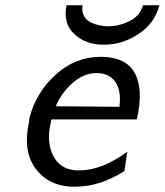

<svg xmlns="http://www.w3.org/2000/svg" viewBox="-20 -700 626 730"><path d="M233 -680H294Q290 -656 299.5 -639Q309 -622 327 -614Q345 -606 361 -603Q377 -600 392 -600Q431 -600 471 -619Q511 -638 524 -680H586Q569 -612 507 -571Q445 -530 374 -530Q305 -530 262 -571Q219 -612 233 -680ZM91 -240Q91 -247 92 -251Q116 -347 191 -415.5Q266 -484 363 -484Q503 -484 511 -351Q514 -305 500 -246H176Q173 -232 172 -229Q156 -155 184.5 -103.5Q213 -52 280 -52Q367 -52 464 -123L453 -50Q361 10 264 10Q167 10 116 -58Q65 -126 91 -240ZM192 -296 434 -294Q442 -355 418.5 -388.5Q395 -422 347 -422Q299 -422 256.5 -385Q214 -348 192 -296Z"/></svg>

Font: Coval
Style: Book Italic
Weight: 350
Foundry: Context Ltd
Version: Version 001.000